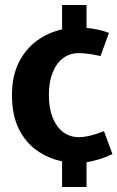

<svg xmlns="http://www.w3.org/2000/svg" viewBox="-20 -736 471 770"><path d="M229 14V-89Q173.5 -100.5 128 -132.5Q82.5 -164.5 55.2 -219.5Q28 -274.5 28 -355Q28 -430.5 55.2 -485Q82.5 -539.5 128 -572.8Q173.5 -606 229 -618V-716H327V-624Q349 -622 372.2 -617.2Q395.5 -612.5 417 -604L383 -511Q359 -517 335.8 -520Q312.5 -523 296 -523Q260 -523 233 -502.8Q206 -482.5 191 -444.8Q176 -407 176 -355Q176 -302.5 191 -264.8Q206 -227 233 -206.5Q260 -186 296 -186Q317 -186 341 -191.8Q365 -197.5 397 -210L431 -118Q402.5 -104.5 376 -96.8Q349.5 -89 327 -85V14Z"/></svg>

Font: Expletus Sans
Style: Bold
Weight: 700
Version: Version 7.500